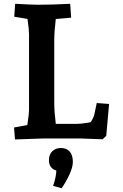

<svg xmlns="http://www.w3.org/2000/svg" viewBox="-20 -730 646 1012"><path d="M54 -58 124 -71Q133 -127 133 -155V-551Q133 -572 125 -630L55 -642L60 -710Q150 -705 179 -705Q258 -705 350 -710L355 -637L274 -630Q266 -562 266 -521V-185Q266 -143 274 -77H377Q413 -77 458 -86Q473 -109 477 -126L490 -187L555 -182L540 -14L521 4L407 0H204L59 5ZM277 169Q238 157 238 115Q238 83 256.5 66.5Q275 50 300 50Q331 50 347.5 69Q364 88 364 123Q364 151 346 190Q328 229 305 262L260 250Q276 202 277 169Z"/></svg>

Font: Andada Pro ExtraBold
Style: Regular
Weight: 800
Designer: Carolina Giovagnoli
Foundry: Huerta Tipografica
Version: Version 3.005; ttfautohint (v1.8.4)